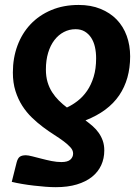

<svg xmlns="http://www.w3.org/2000/svg" viewBox="-20 -750 546 776"><path d="M47.5 -94.5Q52 -111 60.5 -116.8Q69 -122.5 84.5 -122.5Q93.5 -122.5 110.2 -118.2Q127 -114 147 -108.8Q167 -103.5 188.2 -99.2Q209.5 -95 228 -95Q253.5 -95 264.5 -105Q275.5 -115 275.5 -129.5Q275.5 -142.5 265 -154.2Q254.5 -166 237.5 -178.8Q220.5 -191.5 198.5 -205.5Q176.5 -219.5 153.8 -236.5Q131 -253.5 109 -274.8Q87 -296 70 -322.5Q53 -349 42.5 -382.2Q32 -415.5 32 -457Q32 -515.5 50.5 -565.5Q69 -615.5 103.5 -652Q138 -688.5 187.2 -709.2Q236.5 -730 298 -730Q347.5 -730 386.2 -714.2Q425 -698.5 451.8 -670.8Q478.5 -643 492.2 -605Q506 -567 506 -522Q506 -430 461.8 -364.8Q417.5 -299.5 325.5 -263.5Q341 -252 355 -239.8Q369 -227.5 379.2 -212.8Q389.5 -198 395.5 -180.8Q401.5 -163.5 401.5 -142Q401.5 -109.5 389 -82.2Q376.5 -55 351.8 -35.2Q327 -15.5 290.5 -4.5Q254 6.5 205.5 6.5Q187 6.5 164 4.8Q141 3 117 0.2Q93 -2.5 69.5 -6.5Q46 -10.5 27.5 -15ZM165.5 -469Q165.5 -441 172.2 -418.2Q179 -395.5 190.8 -377.2Q202.5 -359 217.8 -343.8Q233 -328.5 250.5 -315.5Q273 -326 294.2 -342.5Q315.5 -359 332 -383Q348.5 -407 358.5 -439.5Q368.5 -472 368.5 -514.5Q368.5 -538.5 363.8 -559.8Q359 -581 348.8 -597Q338.5 -613 322.8 -622.5Q307 -632 285.5 -632Q260 -632 238 -620.5Q216 -609 199.8 -587.8Q183.5 -566.5 174.5 -536.5Q165.5 -506.5 165.5 -469Z"/></svg>

Font: Lato Heavy
Style: Italic
Weight: 800
Italic angle: -7°
Designer: Lukasz Dziedzic
Foundry: tyPoland Lukasz Dziedzic
Version: Version 2.007; 2014-02-27